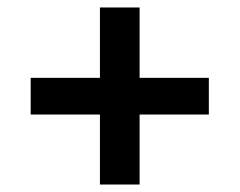

<svg xmlns="http://www.w3.org/2000/svg" viewBox="-20 -587 640 513"><path d="M247 -94V-281H62V-379H247V-567H353V-379H538V-281H353V-94Z"/></svg>

Font: JetBrains Mono NL SemiBold
Style: Regular
Weight: 600
Designer: Philipp Nurullin, Konstantin Bulenkov
Foundry: JetBrains
Version: Version 2.304; ttfautohint (v1.8.4.7-5d5b)